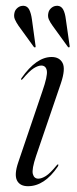

<svg xmlns="http://www.w3.org/2000/svg" viewBox="-20 -634 266 662"><path d="M112 -18Q123.5 -18 138.2 -27.2Q153 -36.5 175 -63.5Q178.5 -68 180.5 -67Q182.5 -65.5 179.5 -60Q133.5 8 76.5 8Q48.5 8 38.5 -12Q28.5 -32 43 -74.5L126 -319Q144.5 -372 141.5 -390Q138.5 -408 122 -408Q111.5 -408 96.5 -398.8Q81.5 -389.5 58.5 -362Q55.5 -358 53 -359.5Q51.5 -360.5 54 -364.5Q105 -437.5 158 -437.5Q185 -437.5 195.8 -416.8Q206.5 -396 190 -347L104.5 -96.5Q89 -50.5 93.2 -34.2Q97.5 -18 112 -18ZM90 -567.5 102.5 -476.5Q103.5 -472.5 102 -471Q99 -469.5 96.5 -472.5L44 -545Q36 -556.5 31.2 -567.5Q26.5 -578.5 30.5 -592.5Q33 -601 41.5 -607.8Q50 -614.5 62 -614Q74.5 -613 80.8 -600.8Q87 -588.5 90 -567.5ZM207 -567.5 220 -476.5Q221 -472.5 219 -471Q216.5 -469.5 214 -472.5L161.5 -545Q153 -556.5 148.2 -567.5Q143.5 -578.5 147.5 -592.5Q150 -601 158.5 -607.8Q167 -614.5 179 -614Q191.5 -613 198 -600.8Q204.5 -588.5 207 -567.5Z"/></svg>

Font: Fraunces 144pt S000 Light
Style: Italic
Weight: 300
Italic angle: -16°
Version: Version 1.000; ttfautohint (v1.8.3)